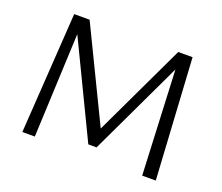

<svg xmlns="http://www.w3.org/2000/svg" viewBox="-111 -820 1136 983"><g transform="rotate(20 457.5 -329.0)"><path d="M721 -569 478 -56H433L187 -567L162 0H94L137 -658H221L465 -154L704 -658H782L821 0H747Z"/></g></svg>

Font: QiushuiShotai Bright
Style: Regular
Weight: 400
Designer: Christian Thalmann (Catharsis Fonts)
Version: Version 1.250;